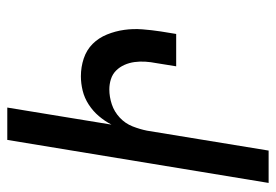

<svg xmlns="http://www.w3.org/2000/svg" viewBox="-138 -638 775 540"><g transform="rotate(-90 250.0 -367.5)"><path d="M6 0 127 -735H218L170 -442Q180 -461 194 -477.5Q208 -494 226.5 -506Q245 -518 265.5 -523Q286 -528 306 -528Q332 -528 356 -520Q380 -512 397 -495Q414 -478 423.5 -454.5Q433 -431 436.5 -406Q440 -381 438 -355Q436 -329 432 -303L425 -260H334L343 -316Q346 -331 347 -346.5Q348 -362 346 -377Q344 -392 338 -405.5Q332 -419 322 -429Q312 -439 298 -443.5Q284 -448 269 -448Q248 -448 227 -441Q206 -434 189.5 -418.5Q173 -403 165 -382.5Q157 -362 153 -342L97 0Z"/></g></svg>

Font: Iosevka Term Curly Md Obl
Style: Regular
Weight: 500
Italic angle: -9°
Designer: Belleve Invis
Foundry: Belleve Invis
Version: Version 32.3.0